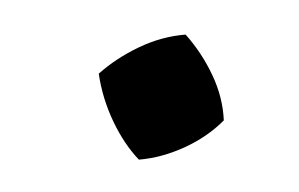

<svg xmlns="http://www.w3.org/2000/svg" viewBox="-27 -372 302 194"><g transform="rotate(5 124.0 -275.0)"><path d="M119 -210Q103 -224 90 -246Q77 -268 71 -293Q87 -310 109 -323Q131 -336 155 -340Q173 -323 185.5 -301.5Q198 -280 201 -257Q186 -239 164 -226.5Q142 -214 119 -210Z"/></g></svg>

Font: Piazzolla SC Medium
Style: Italic
Weight: 500
Italic angle: -11.3°
Designer: Juan Pablo del Peral
Foundry: Huerta Tipografica
Version: Version 1.330